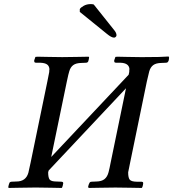

<svg xmlns="http://www.w3.org/2000/svg" viewBox="-20 -926 855 948"><path d="M21 -2.9Q22.5 -13.2 25.9 -21Q25.9 -24.4 29.8 -26.6Q33.7 -28.8 37.1 -28.8L61 -29.8Q107.9 -29.8 120.1 -73.2Q122.1 -82 125.7 -98.6Q129.4 -115.2 130.9 -122.1L213.9 -523.9Q214.8 -528.3 223.1 -570.8V-576.2Q224.1 -580.1 224.1 -585Q222.7 -600.6 212.2 -607.9Q201.7 -615.2 180.2 -616.2H170.9H158.2Q154.8 -616.2 150.9 -618.2Q148.9 -620.1 148.9 -626V-627.9Q153.8 -642.6 154.8 -645Q156.2 -645 159.7 -645.5Q163.1 -646 165 -646Q168.9 -646 217.5 -645Q266.1 -644 287.1 -644Q307.6 -644 360.8 -645Q414.1 -646 418 -646Q419.9 -644 419.9 -642.1Q419.9 -638.7 418 -631.3L416 -624Q413.6 -616.2 403.8 -616.2Q388.7 -616.2 380.9 -615.2Q355.5 -614.7 341.6 -604.5Q327.6 -594.2 321.8 -573.2Q318.4 -563.5 310.1 -523.9L232.9 -150.9L615.2 -557.1Q617.2 -566.9 618.2 -570.8V-577.1Q619.1 -580.1 619.1 -585.9Q616.2 -614.7 575.2 -616.2H551.8Q549.8 -616.2 545.9 -618.2Q543.9 -620.1 543.9 -626V-627.9Q548.8 -642.6 549.8 -645Q551.3 -645 554.4 -645.5Q557.6 -646 559.1 -646Q562.5 -646 606.7 -645Q650.9 -644 672.9 -644H689Q779.3 -644 813 -647Q814.9 -643.1 814.9 -641.1L814 -634.8Q814 -625 807.1 -618.2Q803.2 -616.2 798.8 -616.2Q783.7 -616.2 775.9 -615.2Q750.5 -614.7 736.6 -604.5Q722.7 -594.2 716.8 -573.2Q715.3 -568.4 705.1 -523.9L622.1 -121.1Q620.6 -112.3 617.2 -96.7Q613.8 -81.1 612.8 -75.2Q612.8 -48.3 620.6 -38.8Q628.4 -29.3 654.8 -28.8H678.2Q681.2 -28.8 685.1 -26.9Q687 -24.9 687 -22Q686 -19 686 -13.2Q683.6 -3.9 683.1 -2.9Q681.2 1 680.2 2Q676.8 2 624.3 1Q571.8 0 549.8 0Q529.3 0 475.6 1Q421.9 2 418 2Q417.5 1.5 415 -2.9Q417 -14.6 420.9 -21Q423.3 -28.8 433.1 -28.8Q449.2 -28.8 456.1 -29.8Q481.9 -30.3 496.1 -41.7Q510.3 -53.2 516.1 -76.2Q521.5 -97.2 525.9 -121.1L602.1 -490.2L220.2 -84Q219.7 -82.5 219 -79.6Q218.3 -76.7 217.8 -75.2Q217.8 -48.8 225.3 -39.3Q232.9 -29.8 258.8 -29.8L283.2 -28.8Q286.1 -28.8 290 -26.9Q293 -23.4 292 -20Q290 -6.8 286.1 1L284.2 2Q280.8 2 234.1 1Q187.5 0 164.1 0H147.9Q127 0 76.2 1Q25.4 2 22.9 2Q21 0 21 -2.9ZM442.9 -903.8 544.9 -775.9Q555.2 -763.2 555.2 -752Q555.2 -747.6 551.5 -743.9Q547.9 -740.2 543 -740.2Q530.3 -740.2 507.8 -758.8L374 -867.2V-880.9Q377.9 -888.7 393.1 -897.2Q408.2 -905.8 428.2 -905.8Q437 -905.8 442.9 -903.8Z"/></svg>

Font: Common Serif Medium
Style: Italic
Weight: 500
Italic angle: -12°
Designer: Philipp H. Poll, Khaled Hosny
Foundry: Stefan Peev, Context Ltd.
Version: Version 1.026